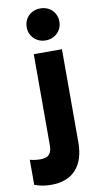

<svg xmlns="http://www.w3.org/2000/svg" viewBox="-156 -792 548 1062"><g transform="rotate(-10 118.0 -261.0)"><path d="M-50.8 208V67.4Q-22 75.2 7.8 75.2Q42 75.2 57.1 59.3Q72.3 43.5 72.3 8.8V-503.9H230.5V19.5Q230 119.1 181.6 171.9Q133.3 224.6 42 224.6Q-8.8 224.6 -50.8 208ZM59.6 -657.2Q59.6 -682.6 71.5 -703.4Q83.5 -724.1 104.5 -735.6Q125.5 -747.1 151.4 -747.1Q177.2 -747.1 198.2 -735.6Q219.2 -724.1 231.2 -703.4Q243.2 -682.6 243.2 -657.2Q243.2 -631.8 231.2 -611.6Q219.2 -591.3 198.2 -579.3Q177.2 -567.4 151.4 -567.4Q125.5 -567.4 104.5 -579.3Q83.5 -591.3 71.5 -611.6Q59.6 -631.8 59.6 -657.2Z"/></g></svg>

Font: Wanted Sans ExtraBold
Style: Regular
Weight: 800
Designer: Original Design by Kil Hyung-jin and Kang Hanbin, Wanted Lab, Inc; Hangeul from Source Han Sans by Jang Soo-young and Ka
Foundry: Wanted Lab, Inc.
Version: Version 1.003